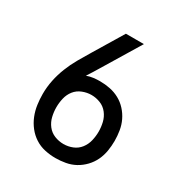

<svg xmlns="http://www.w3.org/2000/svg" viewBox="-173 -863 946 998"><g transform="rotate(30 300.0 -363.5)"><path d="M300 8Q268 8 236 1Q204 -6 177 -23.5Q150 -41 130 -66.5Q110 -92 98 -122Q86 -152 81.5 -184Q77 -216 77 -248Q77 -290 85.5 -331Q94 -372 109.5 -411Q125 -450 145.5 -486Q166 -522 188 -558L295 -735H403L269 -514Q258 -496 247 -478Q236 -460 224 -442Q243 -449 263 -451.5Q283 -454 302 -454Q333 -454 363 -448Q393 -442 419.5 -427.5Q446 -413 466.5 -390.5Q487 -368 500 -341Q513 -314 518 -283.5Q523 -253 523 -223Q523 -193 518 -162.5Q513 -132 500 -104.5Q487 -77 465.5 -54.5Q444 -32 417.5 -17.5Q391 -3 360.5 2.5Q330 8 300 8ZM300 -76Q328 -76 354 -86.5Q380 -97 397 -119Q414 -141 420.5 -168.5Q427 -196 427 -223Q427 -251 420.5 -278Q414 -305 397 -327Q380 -349 354 -359.5Q328 -370 300 -370Q273 -370 246.5 -359.5Q220 -349 203 -327.5Q186 -306 179.5 -278.5Q173 -251 173 -223Q173 -196 179.5 -168.5Q186 -141 203 -119Q220 -97 246 -86.5Q272 -76 300 -76Z"/></g></svg>

Font: Iosevka Fixed Medium Extended
Style: Regular
Weight: 500
Width: 7
Monospace: yes
Designer: Belleve Invis
Foundry: Belleve Invis
Version: Version 24.1.1; ttfautohint (v1.8.4)